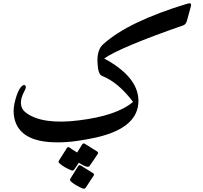

<svg xmlns="http://www.w3.org/2000/svg" viewBox="-20 -788 1242 1172"><path d="M792 -166Q702 -286 602 -325Q578 -334 575 -408Q572 -485 610 -518Q686 -587 814.5 -649Q943 -711 1125 -766Q1152 -774 1145 -749L1121 -661Q1115 -639 1098 -633Q905 -566 784 -515Q663 -464 616 -431Q825 -318 825 -172Q825 -8 568 51Q504 65 445 73Q386 81 333 81Q82 82 64 -90Q62 -110 64.5 -132.5Q67 -155 74 -180Q88 -231 105 -253Q122 -275 133 -267Q144 -260 130 -234Q80 -142 141 -98Q241 -26 459 -53Q692 -81 792 -166ZM433 247Q427 255 416 252Q396 244 377.5 233.5Q359 223 343 209Q334 202 340 192L388 116Q396 105 405 113Q410 117 421.5 124.5Q433 132 451 143L482 93Q489 83 500 91Q511 98 572 136Q583 144 576 153L527 225Q515 241 461 205ZM503 358Q497 366 486 363Q466 355 447.5 344.5Q429 334 413 320Q404 312 410 302L457 226Q464 216 476 224Q487 231 548 269Q558 276 551 285Z"/></svg>

Font: Amiri
Style: Bold
Weight: 700
Designer: Khaled Hosny
Version: Version 0.113